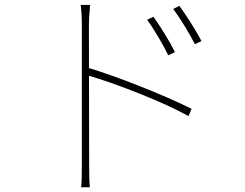

<svg xmlns="http://www.w3.org/2000/svg" viewBox="-20 -748 1017 796"><path d="M705.1 -532.2 677.7 -518.6Q662.1 -550.8 636.2 -594.7Q610.4 -638.7 589.8 -666L616.2 -678.7Q635.7 -651.4 662.6 -607.9Q689.5 -564.5 705.1 -532.2ZM815.4 -578.1 788.1 -564.5Q771.5 -597.7 745.1 -640.6Q718.8 -683.6 698.2 -710.9L723.6 -723.6Q741.2 -700.2 769.5 -655.8Q797.9 -611.3 815.4 -578.1ZM319.3 -641.6Q319.3 -694.3 314.5 -727.5H353.5Q352.5 -723.6 352.5 -712.9Q348.6 -680.7 348.6 -641.6L349.6 -67.4Q349.6 -41 350.1 -14.6Q350.6 11.7 352.5 28.3H316.4Q318.4 11.7 318.8 -14.6Q319.3 -41 319.3 -67.4ZM774.4 -296.9 761.7 -266.6Q682.6 -310.5 556.2 -360.8Q429.7 -411.1 342.8 -435.5V-467.8Q439.5 -438.5 562.5 -389.6Q685.5 -340.8 774.4 -296.9Z"/></svg>

Font: Min Sans VF VF
Style: Regular
Weight: 400
Designer: Jinseong-Kim, NotoSansCJK, Nunito
Foundry: Jinseong-Kim
Version: Version 1.420;Glyphs 3.1.2 (3151)